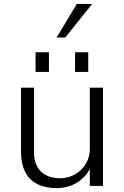

<svg xmlns="http://www.w3.org/2000/svg" viewBox="-20 -946 631 977"><path d="M504 -500H437V-185C437 -105 368 -39 287 -39C202 -39 153 -86 153 -172V-500H87V-174C87 -54 148 11 268 11C345 11 404 -26 437 -86V0H504ZM161 -580H229V-680H161ZM362 -580H429V-680H362ZM449 -926H371L268 -755H312Z"/></svg>

Font: Perun Light
Style: Regular
Weight: 300
Foundry: Copyright (c) Stefan Peev, Context Ltd, 2016
Version: Version 1.089